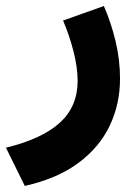

<svg xmlns="http://www.w3.org/2000/svg" viewBox="-67 -343 434 632"><path d="M274.9 -323.2Q298.8 -268.6 313.5 -207Q328.1 -145.5 328.1 -84.5Q328.1 0 293.9 71.3Q259.8 142.6 190.4 193.8Q121.1 245.1 14.6 269L-47.4 143.1Q71.3 114.3 129.9 61Q188.5 7.8 188.5 -76.7Q188.5 -121.6 174.6 -175.3Q160.6 -229 140.6 -275.4Z"/></svg>

Font: Vazir Black FD-WOL-UI
Style: Black-FD-WOL-UI
Weight: 900
Designer: Saber Rastikerdar
Foundry: Saber Rastikerdar
Version: Version 30.0.0